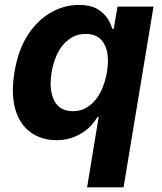

<svg xmlns="http://www.w3.org/2000/svg" viewBox="-20 -573 673 797"><path d="M39.8 -272Q55 -365.8 95.9 -428.3Q116.1 -459.5 140.4 -482.8Q164.8 -506 191.8 -521.5Q218.8 -536.9 247.9 -544.7Q277 -552.6 306.8 -552.6Q353 -552.6 381 -537.3Q395.2 -529.5 405.9 -519.7Q416.5 -509.9 424.4 -499.1Q432.2 -488.3 437.3 -476.7Q442.5 -465.2 445.7 -453.8H452.1L468 -545.5H617.2L492.9 204.5H341.6L389.6 -87.4H384.9Q374.6 -70.3 359 -53.1Q343.4 -35.9 322.3 -22.2Q301.1 -8.5 274.3 0.2Q247.5 8.9 214.5 8.9Q152.7 8.9 107.6 -23.4Q85.2 -39.4 69.1 -63.2Q52.9 -87 43.9 -118.1Q34.8 -149.1 33.6 -187.7Q32.3 -226.2 39.8 -272ZM204.5 -156.6Q226.2 -111.5 282.3 -111.5Q315 -111.5 339.3 -126.2Q363.6 -141 380.9 -164.2Q398.1 -187.5 408.6 -216.1Q419 -244.7 423.7 -272.7Q436.1 -346.9 413.4 -389.2Q390.6 -432.2 335.6 -432.2Q302.9 -432.2 278.6 -417.8Q254.3 -403.4 237 -380.7Q219.8 -358 209.3 -329.5Q198.9 -301.1 194.2 -272.7Q182.5 -202.1 204.5 -156.6Z"/></svg>

Font: Inter P
Style: Bold Italic
Weight: 700
Italic angle: 9.39999°
Designer: Rasmus Andersson
Foundry: rsms
Version: Version 3.018;git-588b23468